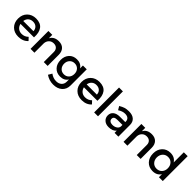

<svg xmlns="http://www.w3.org/2000/svg" viewBox="328 -2296 4046 4046"><g transform="rotate(45 2351.5 -272.5)"><path d="M304.2 -536.1Q440.9 -536.1 502.4 -453.4Q564 -370.6 553.2 -222.2H150.9Q164.6 -160.6 208.7 -124.8Q252.9 -88.9 315.9 -88.9Q405.3 -88.9 465.8 -150.9L526.9 -85.9Q445.3 3.9 307.1 3.9Q184.6 3.9 109.9 -70.3Q35.2 -144.5 35.2 -265.1Q35.2 -385.7 110.1 -460.4Q185.1 -535.2 304.2 -536.1ZM148.9 -306.2H453.1Q450.2 -370.1 410.4 -407Q370.6 -443.8 305.2 -443.8Q242.2 -443.8 200.4 -407Q158.7 -370.1 148.9 -306.2Z M672.9 0V-532.2H788.1V-430.2Q842.3 -536.1 983.9 -536.1Q1076.7 -536.1 1129.4 -481.4Q1182.1 -426.8 1182.1 -331.1V0H1066.9V-298.8Q1066.9 -358.9 1033 -393.6Q999 -428.2 939 -428.2Q874.5 -427.7 834.2 -387.5Q793.9 -347.2 788.1 -283.2V0Z M1285.6 -283.2Q1285.6 -395.5 1350.6 -465.6Q1415.5 -535.6 1521.5 -536.1Q1643.1 -537.6 1701.7 -445.8V-532.2H1815.4V-51.8Q1815.4 62.5 1740.2 129.6Q1665 196.8 1539.6 196.8Q1421.4 196.8 1318.4 127L1367.7 43.9Q1445.8 102.1 1534.7 102.1Q1610.4 102.1 1656 61Q1701.7 20 1701.7 -48.8V-116.2Q1645.5 -25.9 1525.4 -25.9Q1417.5 -25.9 1351.6 -97.2Q1285.6 -168.5 1285.6 -283.2ZM1393.6 -279.8Q1394.5 -207.5 1437.3 -161.9Q1480 -116.2 1548.3 -116.2Q1615.7 -116.2 1658.7 -161.9Q1701.7 -207.5 1701.7 -279.8Q1701.7 -352.1 1658.7 -397.5Q1615.7 -442.9 1548.3 -442.9Q1480.5 -442.9 1437.5 -397.2Q1394.5 -351.6 1393.6 -279.8Z M2194.3 -536.1Q2331.1 -536.1 2392.6 -453.4Q2454.1 -370.6 2443.4 -222.2H2041Q2054.7 -160.6 2098.9 -124.8Q2143.1 -88.9 2206.1 -88.9Q2295.4 -88.9 2356 -150.9L2417 -85.9Q2335.4 3.9 2197.3 3.9Q2074.7 3.9 2000 -70.3Q1925.3 -144.5 1925.3 -265.1Q1925.3 -385.7 2000.2 -460.4Q2075.2 -535.2 2194.3 -536.1ZM2039.1 -306.2H2343.3Q2340.3 -370.1 2300.5 -407Q2260.7 -443.8 2195.3 -443.8Q2132.3 -443.8 2090.6 -407Q2048.8 -370.1 2039.1 -306.2Z M2567.9 0V-742.2H2683.1V0Z M2814 -160.2Q2814 -233.9 2866.9 -276.6Q2919.9 -319.3 3015.1 -319.8H3175.8V-335.9Q3175.8 -386.7 3143.3 -414.8Q3110.8 -442.9 3048.8 -442.9Q2971.2 -442.9 2892.1 -389.2L2844.7 -469.2Q2905.8 -505.4 2954.1 -520.8Q3002.4 -536.1 3073.7 -536.1Q3176.3 -536.1 3232.2 -486.8Q3288.1 -437.5 3289.1 -349.1L3290 0H3176.8V-64.9Q3120.1 4.9 3001 4.9Q2916 4.9 2865 -41.5Q2814 -87.9 2814 -160.2ZM2921.9 -165Q2921.9 -128.9 2949.5 -107.4Q2977.1 -85.9 3024.9 -85.9Q3086.4 -85.9 3128.9 -114.5Q3171.4 -143.1 3175.8 -187V-235.8H3031.7Q2974.6 -235.8 2948.2 -219.2Q2921.9 -202.6 2921.9 -165Z M3443.8 0V-532.2H3559.1V-430.2Q3613.3 -536.1 3754.9 -536.1Q3847.7 -536.1 3900.4 -481.4Q3953.1 -426.8 3953.1 -331.1V0H3837.9V-298.8Q3837.9 -358.9 3804 -393.6Q3770 -428.2 3710 -428.2Q3645.5 -427.7 3605.2 -387.5Q3564.9 -347.2 3559.1 -283.2V0Z M4056.6 -268.1Q4056.6 -388.2 4127 -462.6Q4197.3 -537.1 4309.6 -537.1Q4437.5 -537.1 4498.5 -439.9V-742.2H4613.3V0H4498.5V-90.8Q4439.9 4.9 4311.5 4.9Q4197.3 4.9 4127 -70.6Q4056.6 -146 4056.6 -268.1ZM4171.4 -264.2Q4172.4 -188 4217.8 -139.4Q4263.2 -90.8 4335.4 -90.8Q4407.2 -90.8 4452.9 -139.4Q4498.5 -188 4498.5 -264.2Q4498.5 -341.3 4453.1 -390.1Q4407.7 -439 4335.4 -439Q4263.7 -439 4218 -389.9Q4172.4 -340.8 4171.4 -264.2Z"/></g></svg>

Font: Trueno
Style: Regular
Weight: 400
Designer: Julieta Ulanovsky
Foundry: Julieta Ulanovsky
Version: Version 3.001b | FøM Fix